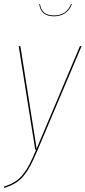

<svg xmlns="http://www.w3.org/2000/svg" viewBox="-31 -748 427 959"><path d="M238.8 -666.5Q171.9 -666.5 165 -728L168.9 -727.5Q176.3 -670.9 238.8 -670.9Q300.8 -670.9 324.2 -728L328.1 -727.5Q317.4 -697.8 293.9 -682.1Q270.5 -666.5 238.8 -666.5ZM376.5 -517.6 157.2 0.5Q136.7 48.3 122.6 75.9Q108.4 103.5 89.4 127.4Q70.3 151.4 47.1 165.5Q23.9 179.7 -10.3 190.9L-10.7 184.1Q22.5 172.9 44.4 159.2Q66.4 145.5 85 121.8Q103.5 98.1 116.5 72.5Q129.4 46.9 149.4 0H145L62.5 -517.6H70.8L151.9 -5.4L368.2 -517.6Z"/></svg>

Font: Fira Sans Compressed Eight
Style: Italic
Weight: 100
Width: 3
Italic angle: -8°
Designer: Carrois Corporate & Edenspiekermann AG
Foundry: Carrois Corporate GbR & Edenspiekermann AG
Version: Version 4.203;PS 004.203;hotconv 1.0.88;makeotf.lib2.5.64775